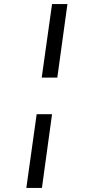

<svg xmlns="http://www.w3.org/2000/svg" viewBox="-20 -826 439 948"><path d="M313 -806 263 -443H186L237 -806ZM237 -262 187 102H110L161 -262Z"/></svg>

Font: Fira Sans TEST Book
Style: Italic
Weight: 350
Italic angle: -8°
Designer: Carrois Corporate & Edenspiekermann AG
Foundry: Carrois Corporate GbR & Edenspiekermann AG
Version: Version 4.201